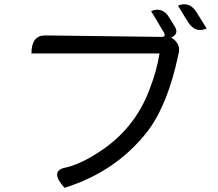

<svg xmlns="http://www.w3.org/2000/svg" viewBox="-20 -861 1040 916"><path d="M701 -808Q756 -831 789 -775L814 -734Q835 -699 797 -682Q846 -651 831 -601Q781 -361 682 -232Q532 -41 288 35Q220 -40 282 -59Q358 -74 450 -134Q623 -245 694 -436Q729 -527 741 -606H130Q130 -692 195 -692L749 -685Q774 -685 762 -706L701 -808ZM829 -834Q884 -857 918 -802L966 -725Q911 -701 877 -756L829 -834Z"/></svg>

Font: Swei Toothpaste CJK TC
Style: Regular
Weight: 400
Version: Version 1.0